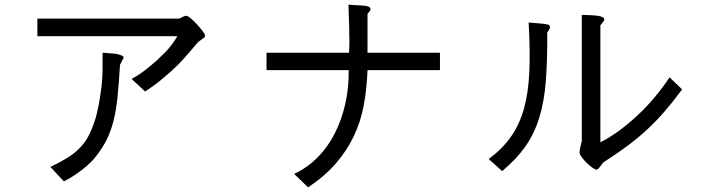

<svg xmlns="http://www.w3.org/2000/svg" viewBox="-20 -729 3040 827"><path d="M141 -649H753Q767 -657 773 -659Q779 -661 781 -661Q787 -662 801 -650.5Q815 -639 829 -623.5Q843 -608 853.5 -594Q864 -580 863 -576Q863 -567 855 -564Q847 -558 843 -555Q839 -552 836.5 -550.5Q834 -549 833 -547.5Q832 -546 829 -543Q810 -520 795 -503Q780 -486 767 -471.5Q754 -457 741.5 -445Q729 -433 716 -421Q665 -376 637.5 -357Q610 -338 605 -335L547 -389Q573 -403 598 -421.5Q623 -440 658 -471Q673 -486 684.5 -497Q696 -508 705.5 -519Q715 -530 724 -542.5Q733 -555 744 -573H141ZM422 -502 473 -498Q489 -496 500.5 -491.5Q512 -487 513 -481Q511 -476 506.5 -468.5Q502 -461 497 -450Q492 -368 486 -310Q480 -252 469 -209Q458 -166 442 -132.5Q426 -99 402 -67Q382 -39 357.5 -17.5Q333 4 311 19Q289 34 273.5 42.5Q258 51 255 52L197 -10Q239 -30 269 -48.5Q299 -67 321 -89Q343 -111 358 -137.5Q373 -164 385 -200Q395 -226 403 -266Q411 -306 417 -354Q421 -386 421.5 -417.5Q422 -449 422 -502Z M1875 -502V-427H1563Q1560 -347 1547 -276.5Q1534 -206 1504.5 -143.5Q1475 -81 1427 -25.5Q1379 30 1307 78L1247 20Q1303 -6 1347 -50Q1391 -94 1421 -152.5Q1451 -211 1467 -280.5Q1483 -350 1482 -427H1128V-502H1483Q1485 -516 1485 -548Q1485 -580 1484 -613.5Q1483 -647 1482 -675Q1481 -703 1481 -709Q1501 -707 1518.5 -706.5Q1536 -706 1549 -704.5Q1562 -703 1569 -699.5Q1576 -696 1576 -689Q1576 -683 1563 -670V-502Z M2257 -632 2306 -628Q2331 -626 2340 -623Q2349 -620 2349 -612Q2349 -605 2337 -589Q2338 -469 2331 -379.5Q2324 -290 2302.5 -221Q2281 -152 2242.5 -97.5Q2204 -43 2143 8L2085 -44Q2143 -87 2180 -139Q2217 -191 2236.5 -260Q2256 -329 2260 -419.5Q2264 -510 2257 -632ZM2864 -396 2918 -344Q2879 -291 2843.5 -250Q2808 -209 2769.5 -173Q2731 -137 2685 -102.5Q2639 -68 2578 -29Q2573 -22 2565.5 -12Q2558 -2 2551 2Q2542 1 2528.5 -9Q2515 -19 2502.5 -32Q2490 -45 2482 -57.5Q2474 -70 2477 -77Q2477 -84 2479.5 -95Q2482 -106 2486 -121V-665Q2506 -664 2523.5 -663.5Q2541 -663 2554.5 -661Q2568 -659 2575.5 -655Q2583 -651 2583 -644Q2583 -640 2566 -620V-116Q2641 -154 2721 -227.5Q2801 -301 2864 -396Z"/></svg>

Font: D2Coding ligature
Style: Regular
Weight: 400
Monospace: yes
Designer: Yong-Rak Park; Jeong-Hwan Yoon; Sang-Min Lee;
Foundry: NHN Corporation
Version: Version 1.3.2; Build 20180524